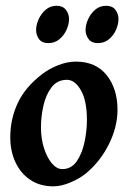

<svg xmlns="http://www.w3.org/2000/svg" viewBox="-20 -637 450 675"><path d="M393.1 -251Q393.1 -190.9 363 -130.4Q333 -69.8 282.7 -27.8Q259.3 -8.8 227.1 4.6Q194.8 18.1 167.5 18.1Q120.6 18.1 86.7 -4.6Q52.7 -27.3 34.4 -66.4Q16.1 -105.5 16.1 -154.3Q16.1 -218.8 42.5 -274.9Q68.8 -331.1 128.9 -377Q152.3 -395 184.3 -407.7Q216.3 -420.4 246.6 -420.4Q316.9 -420.4 355 -372.8Q393.1 -325.2 393.1 -251ZM285.6 -214.8Q285.6 -283.2 264.4 -319.8Q243.2 -356.4 215.3 -356.4Q181.6 -356.4 161.6 -330.6Q141.6 -304.7 132.8 -266.1Q124 -227.5 124 -189.5Q124 -149.4 134.8 -116Q145.5 -82.5 162.6 -62.5Q179.7 -42.5 198.7 -42.5Q231 -42.5 250 -70.3Q269 -98.1 277.3 -138.2Q285.6 -178.2 285.6 -214.8ZM396.5 -570.3Q396.5 -551.8 387.9 -532.2Q379.4 -512.7 363 -499Q346.7 -485.4 323.7 -485.4Q302.2 -485.4 291.5 -499.5Q280.8 -513.7 280.8 -531.7Q280.8 -549.3 289.6 -569.1Q298.3 -588.9 314.5 -602.8Q330.6 -616.7 353.5 -616.7Q375 -616.7 385.7 -602.5Q396.5 -588.4 396.5 -570.3ZM222.7 -570.3Q222.7 -551.8 213.9 -532.2Q205.1 -512.7 188.7 -499Q172.4 -485.4 149.9 -485.4Q127.4 -485.4 117.2 -499.5Q106.9 -513.7 106.9 -531.7Q106.9 -549.3 115.7 -569.1Q124.5 -588.9 140.6 -602.8Q156.7 -616.7 179.2 -616.7Q200.7 -616.7 211.7 -602.5Q222.7 -588.4 222.7 -570.3Z"/></svg>

Font: Dai Banna SIL SemiBold
Style: Italic
Weight: 600
Italic angle: -11°
Designer: Victor Gaultney
Foundry: SIL International
Version: Version 4.000